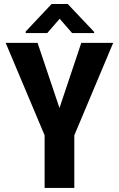

<svg xmlns="http://www.w3.org/2000/svg" viewBox="-20 -921 582 941"><path d="M271.5 -391.6 378.4 -710.9H534.7L344.2 -257.8V0H198.7V-257.8L7.8 -710.9H164.1ZM441.4 -764.6V-758.8H333.5L272.5 -829.1L211.4 -758.8H106V-766.6L232.9 -901.4H312Z"/></svg>

Font: MAUL Condensed Bold
Style: Condensed Bold
Weight: 700
Designer: MAUL
Version: Version 1.0; 2020; ttfautohint (v1.8.3)